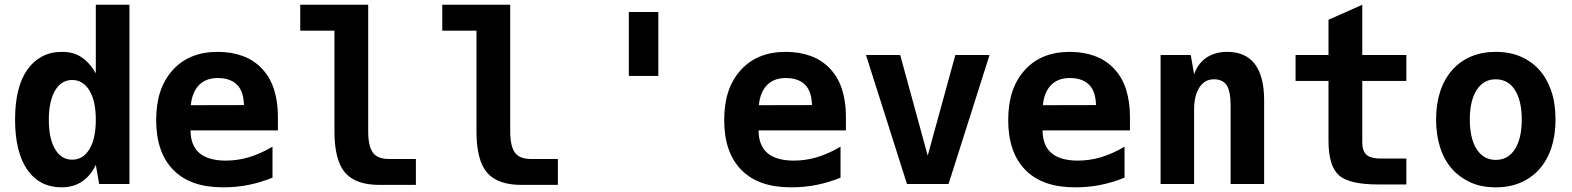

<svg xmlns="http://www.w3.org/2000/svg" viewBox="-20 -780 6663 814"><path d="M240.2 14.2Q194.8 14.2 158.4 -4.4Q122.1 -22.9 95.7 -60.5Q43.9 -135.3 43.9 -273.4Q43.9 -411.6 96.7 -485.8Q121.6 -521 158.2 -540.5Q194.8 -560.1 243.2 -560.1Q266.6 -560.1 286.6 -554.9Q306.6 -549.8 325.2 -537.6Q359.9 -514.6 386.2 -469.2V-759.8H528.8V0H400.4L386.2 -81.1Q375 -57.1 359.9 -39.3Q344.7 -21.5 327.1 -9.8Q291 14.2 240.2 14.2ZM286.1 -103Q332 -103 359.4 -147.9Q386.2 -192.4 386.2 -272Q386.2 -351.6 359.4 -396Q332 -440.9 286.1 -440.9Q239.7 -440.9 213.4 -396Q187 -351.1 187 -272Q187 -192.4 213.4 -147.9Q239.7 -103 286.1 -103Z M926.8 14.2Q855.5 14.2 803.5 -4.2Q751.5 -22.5 714.8 -59.6Q642.1 -133.8 642.1 -270.5Q642.1 -338.9 659.4 -391.1Q676.8 -443.4 711.9 -482.4Q781.2 -560.1 903.3 -560.1Q960.9 -560.1 1008.8 -542.7Q1056.6 -525.4 1091.3 -488.3Q1126 -451.2 1142.1 -399.7Q1158.2 -348.1 1158.2 -285.2V-227.1H787.6Q788.6 -162.1 825.7 -130.9Q863.3 -99.1 937.5 -99.1Q986.8 -99.1 1035.2 -113.3Q1057.6 -120.1 1082.5 -130.9Q1107.4 -141.6 1135.3 -158.2V-26.9Q1085.4 -6.3 1033.7 3.9Q1007.3 9.3 980.2 11.7Q953.1 14.2 926.8 14.2ZM1014.2 -334.5Q1013.2 -391.6 985.4 -420.4Q972.2 -434.1 951.4 -441.7Q930.7 -449.2 903.3 -449.2Q853 -449.2 823.7 -419.4Q794.4 -389.2 789.1 -334Z M1588.9 3.9Q1486.8 3.9 1442.4 -48.8Q1397.9 -101.1 1397.9 -224.1V-649.9H1252.9V-759.8H1541V-224.1Q1541 -160.2 1561 -132.8Q1580.6 -106 1628.9 -106H1743.2V3.9H1588.9Z M2190.9 3.9Q2088.9 3.9 2044.4 -48.8Q2000 -101.1 2000 -224.1V-649.9H1855V-759.8H2143.1V-224.1Q2143.1 -160.2 2163.1 -132.8Q2182.6 -106 2231 -106H2345.2V3.9H2190.9Z M2646 -729H2771V-458H2646Z M3335 14.2Q3263.7 14.2 3211.7 -4.2Q3159.7 -22.5 3123 -59.6Q3050.3 -133.8 3050.3 -270.5Q3050.3 -338.9 3067.6 -391.1Q3085 -443.4 3120.1 -482.4Q3189.5 -560.1 3311.5 -560.1Q3369.1 -560.1 3417 -542.7Q3464.8 -525.4 3499.5 -488.3Q3534.2 -451.2 3550.3 -399.7Q3566.4 -348.1 3566.4 -285.2V-227.1H3195.8Q3196.8 -162.1 3233.9 -130.9Q3271.5 -99.1 3345.7 -99.1Q3395 -99.1 3443.4 -113.3Q3465.8 -120.1 3490.7 -130.9Q3515.6 -141.6 3543.5 -158.2V-26.9Q3493.7 -6.3 3441.9 3.9Q3415.5 9.3 3388.4 11.7Q3361.3 14.2 3335 14.2ZM3422.4 -334.5Q3421.4 -391.6 3393.6 -420.4Q3380.4 -434.1 3359.6 -441.7Q3338.9 -449.2 3311.5 -449.2Q3261.2 -449.2 3231.9 -419.4Q3202.6 -389.2 3197.3 -334Z M3651.4 -546.9H3796.4L3913.1 -120.1L4030.3 -546.9H4175.3L4001.5 0H3825.2Z M4539.1 14.2Q4467.8 14.2 4415.8 -4.2Q4363.8 -22.5 4327.1 -59.6Q4254.4 -133.8 4254.4 -270.5Q4254.4 -338.9 4271.7 -391.1Q4289.1 -443.4 4324.2 -482.4Q4393.6 -560.1 4515.6 -560.1Q4573.2 -560.1 4621.1 -542.7Q4668.9 -525.4 4703.6 -488.3Q4738.3 -451.2 4754.4 -399.7Q4770.5 -348.1 4770.5 -285.2V-227.1H4399.9Q4400.9 -162.1 4438 -130.9Q4475.6 -99.1 4549.8 -99.1Q4599.1 -99.1 4647.5 -113.3Q4669.9 -120.1 4694.8 -130.9Q4719.7 -141.6 4747.6 -158.2V-26.9Q4697.8 -6.3 4646 3.9Q4619.6 9.3 4592.5 11.7Q4565.4 14.2 4539.1 14.2ZM4626.5 -334.5Q4625.5 -391.6 4597.7 -420.4Q4584.5 -434.1 4563.7 -441.7Q4543 -449.2 4515.6 -449.2Q4465.3 -449.2 4436 -419.4Q4406.7 -389.2 4401.4 -334Z M4900.4 -546.9H5028.3L5042.5 -464.8Q5058.1 -510.3 5094.2 -535.2Q5130.9 -560.1 5183.1 -560.1Q5260.3 -560.1 5299.8 -508.8Q5339.4 -456.5 5339.4 -355V0H5197.3V-333Q5197.3 -393.1 5180.7 -418.5Q5172.4 -431.2 5158.4 -437.5Q5144.5 -443.8 5127 -443.8Q5106 -443.8 5091.1 -435.1Q5076.2 -426.3 5064.9 -409.2Q5054.2 -392.6 5048.3 -369.6Q5042.5 -346.7 5042.5 -313V0H4900.4Z M5822.3 2Q5698.7 2 5655.8 -37.6Q5612.3 -76.7 5612.3 -183.1V-437H5472.7V-546.9H5612.3V-696.3L5755.4 -759.8V-546.9H5942.4V-437H5755.4V-176.3Q5755.4 -140.1 5773.4 -124Q5783.2 -115.2 5798.1 -111.6Q5813 -107.9 5832.5 -107.9H5942.4V2H5822.3Z M6321.8 14.2Q6259.3 14.2 6213.4 -7.1Q6167.5 -28.3 6136.7 -63Q6102.5 -101.6 6085.4 -155.3Q6068.4 -209 6068.4 -273.4Q6068.4 -338.9 6085.7 -391.8Q6103 -444.8 6136.7 -482.9Q6170.4 -521 6217 -540.5Q6263.7 -560.1 6321.3 -560.1Q6381.3 -560.1 6427.7 -539.8Q6474.1 -519.5 6506.3 -483.4Q6538.6 -447.3 6556.6 -394.8Q6574.7 -342.3 6574.7 -272.9Q6574.7 -207.5 6557.6 -154.8Q6540.5 -102.1 6506.8 -63.5Q6474.6 -26.9 6428 -6.3Q6381.3 14.2 6321.8 14.2ZM6321.3 -102.1Q6373 -102.1 6402.3 -147Q6431.6 -192.4 6431.6 -273.4Q6431.6 -353.5 6402.3 -398.9Q6387.2 -422.4 6366.7 -433.1Q6346.2 -443.8 6321.3 -443.8Q6293.9 -443.8 6274.2 -431.9Q6254.4 -419.9 6240.7 -398.9Q6211.4 -353.5 6211.4 -273.4Q6211.4 -192.4 6240.7 -147Q6270 -102.1 6321.3 -102.1Z"/></svg>

Font: Hack
Style: Bold
Weight: 700
Monospace: yes
Designer: Christopher Simpkins
Foundry: Christopher Simpkins
Version: Version 2.017